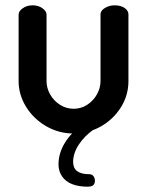

<svg xmlns="http://www.w3.org/2000/svg" viewBox="-20 -494 553 722"><path d="M257 8Q201 8 153.5 -19.5Q106 -47 78 -92.5Q50 -138 50 -189V-439Q50 -452 65.5 -463Q81 -474 103 -474Q124 -474 139.5 -463Q155 -452 155 -439V-189Q155 -163 168.5 -139Q182 -115 205.5 -100Q229 -85 257 -85Q285 -85 308 -100Q331 -115 344.5 -139Q358 -163 358 -189V-440Q358 -454 374.5 -464Q391 -474 411 -474Q434 -474 448.5 -464Q463 -454 463 -440V-189Q463 -136 435 -91Q407 -46 360 -19Q313 8 257 8ZM309 208Q276 208 251.5 198.5Q227 189 213.5 169.5Q200 150 200 124Q200 82 224 43Q248 4 289 -24L331 -6Q298 17 276.5 49.5Q255 82 255 115Q255 138 270 149.5Q285 161 315 161Q326 161 331.5 168.5Q337 176 337 186Q337 195 331.5 201.5Q326 208 309 208Z"/></svg>

Font: Dosis SemiBold
Style: Regular
Weight: 600
Designer: EdgarTolentino, PabloImpallari, IginoMarini
Foundry: EdgarTolentino, PabloImpallari, IginoMarini
Version: Version 3.001; ttfautohint (v1.8.2)